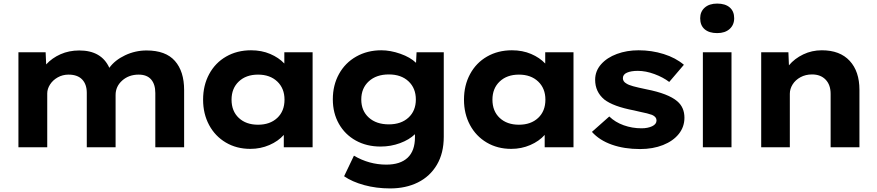

<svg xmlns="http://www.w3.org/2000/svg" viewBox="-20 -823 4899 1073"><path d="M83 -531H235L238 -463Q271 -499 318.5 -520Q366 -541 423 -541Q547 -541 591 -444Q622 -487 679 -514Q736 -541 799 -541Q906 -541 957.5 -482.5Q1009 -424 1009 -320V0H848V-303Q848 -352 824.5 -379Q801 -406 755 -406Q700 -406 663 -373Q626 -340 626 -292V0H465V-304Q465 -352 439 -379Q413 -406 363 -406Q330 -406 302.5 -390.5Q275 -375 259.5 -350.5Q244 -326 244 -301V0H83Z M1115 -266Q1115 -346 1149 -409Q1183 -472 1244 -507Q1305 -542 1383 -542Q1442 -542 1490 -521.5Q1538 -501 1569 -468V-531H1727V0H1566V-69Q1535 -34 1485.5 -12.5Q1436 9 1379 9Q1302 9 1242 -26.5Q1182 -62 1148.5 -124.5Q1115 -187 1115 -266ZM1570 -266Q1570 -329 1529.5 -367.5Q1489 -406 1422 -406Q1355 -406 1314.5 -367.5Q1274 -329 1274 -266Q1274 -202 1314.5 -164Q1355 -126 1422 -126Q1489 -126 1529.5 -164Q1570 -202 1570 -266Z M1903 162 1958 47Q2043 97 2139 97Q2217 97 2258 58.5Q2299 20 2299 -56V-73Q2267 -42 2215.5 -23Q2164 -4 2107 -4Q2029 -4 1968.5 -37.5Q1908 -71 1874 -131Q1840 -191 1840 -268Q1840 -347 1874.5 -409.5Q1909 -472 1971 -507Q2033 -542 2111 -542Q2162 -542 2217.5 -522.5Q2273 -503 2305 -472L2308 -531H2460V-59Q2460 33 2421.5 98Q2383 163 2315.5 196.5Q2248 230 2160 230Q2083 230 2015.5 211.5Q1948 193 1903 162ZM2304 -267Q2304 -330 2263 -368.5Q2222 -407 2153 -407Q2083 -407 2041 -368.5Q1999 -330 1999 -267Q1999 -204 2041 -166Q2083 -128 2153 -128Q2222 -128 2263 -166Q2304 -204 2304 -267Z M2573 -266Q2573 -346 2607 -409Q2641 -472 2702 -507Q2763 -542 2841 -542Q2900 -542 2948 -521.5Q2996 -501 3027 -468V-531H3185V0H3024V-69Q2993 -34 2943.5 -12.5Q2894 9 2837 9Q2760 9 2700 -26.5Q2640 -62 2606.5 -124.5Q2573 -187 2573 -266ZM3028 -266Q3028 -329 2987.5 -367.5Q2947 -406 2880 -406Q2813 -406 2772.5 -367.5Q2732 -329 2732 -266Q2732 -202 2772.5 -164Q2813 -126 2880 -126Q2947 -126 2987.5 -164Q3028 -202 3028 -266Z M3288 -86 3385 -172Q3418 -140 3465.5 -123Q3513 -106 3565 -106Q3600 -106 3624.5 -117.5Q3649 -129 3649 -150Q3649 -170 3624 -181Q3603 -189 3553 -199L3523 -206Q3407 -228 3357 -267Q3306 -310 3306 -377Q3306 -426 3339 -463.5Q3372 -501 3427.5 -521.5Q3483 -542 3549 -542Q3622 -542 3689 -521Q3756 -500 3802 -461L3720 -365Q3686 -391 3637.5 -409Q3589 -427 3544 -427Q3507 -427 3484 -417Q3461 -407 3461 -386Q3461 -367 3481 -356Q3493 -348 3518.5 -341Q3544 -334 3592 -324Q3715 -300 3765 -257Q3805 -223 3805 -165Q3805 -114 3773.5 -74.5Q3742 -35 3685.5 -12.5Q3629 10 3557 10Q3469 10 3399.5 -14.5Q3330 -39 3288 -86Z M3908 -531H4068V0H3908ZM3893 -721Q3893 -758 3918.5 -780.5Q3944 -803 3988 -803Q4033 -803 4058 -781.5Q4083 -760 4083 -721Q4083 -684 4057.5 -661Q4032 -638 3988 -638Q3943 -638 3918 -659.5Q3893 -681 3893 -721Z M4234 -531H4386L4389 -458Q4421 -496 4469 -519Q4517 -542 4573 -542Q4674 -542 4728.5 -483Q4783 -424 4783 -321V0H4622V-298Q4622 -349 4594 -378Q4566 -407 4518 -407Q4482 -407 4453.5 -391.5Q4425 -376 4409.5 -351Q4394 -326 4394 -299V0H4314H4234Z"/></svg>

Font: Lexend Exa HM Xlight
Style: Bold
Weight: 700
Designer: Bonnie Shaver-Troup, Thomas Jockin, Octavio Pardo
Foundry: Lexend
Version: Version 1.091